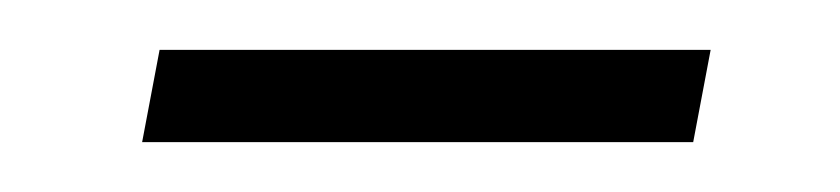

<svg xmlns="http://www.w3.org/2000/svg" viewBox="-20 -309 337 77"><path d="M37 -252 44 -289H265L258 -252Z"/></svg>

Font: Noto Sans Disp ExtLt
Style: Italic
Weight: 200
Italic angle: -12°
Designer: Monotype Design Team
Foundry: Monotype Imaging Inc.
Version: Version 2.000;GOOG;noto-source:20170915:90ef993387c0